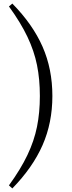

<svg xmlns="http://www.w3.org/2000/svg" viewBox="-20 -839 404 1074"><path d="M203 -302Q203 -396 187 -475Q171 -554 133.5 -633Q96 -712 30 -803L49 -819Q163 -703 218 -578Q273 -453 273 -302Q273 -152 218 -27Q163 98 49 215L30 198Q96 107 133.5 28Q171 -51 187 -130Q203 -209 203 -302Z"/></svg>

Font: Noto Serif SC
Style: Regular
Weight: 400
Designer: Ryoko NISHIZUKA 西塚涼子 (kana & ideographs); Frank Grießhammer (Latin, Greek & Cyrillic); Wenlong ZHANG 张文龙 (bopomofo); San
Foundry: Adobe
Version: Version 2.002-H1;hotconv 1.1.0;makeotfexe 2.6.0